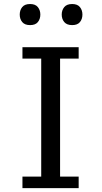

<svg xmlns="http://www.w3.org/2000/svg" viewBox="-20 -949 515 969"><path d="M93.3 0.5V-57.6H188V-653.3H93.3V-710.9H377V-653.3H283.2V-57.6H377V0.5ZM344.2 -822.3Q317.4 -822.3 304.4 -837.6Q291.5 -853 291.5 -875.5Q291.5 -897.5 304.2 -913.1Q316.9 -928.7 344.2 -928.7Q371.1 -928.7 383.5 -913.1Q396 -897.5 396 -875.5Q396 -853 383.5 -837.6Q371.1 -822.3 344.2 -822.3ZM131.8 -822.3Q105 -822.3 92.3 -837.6Q79.6 -853 79.6 -875.5Q79.6 -897.5 92 -913.1Q104.5 -928.7 131.8 -928.7Q158.7 -928.7 171.1 -913.1Q183.6 -897.5 183.6 -875.5Q183.6 -853 171.1 -837.6Q158.7 -822.3 131.8 -822.3Z"/></svg>

Font: Comme
Style: Regular
Weight: 400
Designer: Vernon Adams
Foundry: Vernon Adams
Version: Version 1.000;gftools[0.9.27]